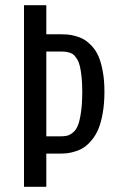

<svg xmlns="http://www.w3.org/2000/svg" viewBox="-20 -720 490 740"><path d="M211 -588Q227 -588 239.8 -587Q252.5 -586 271.2 -581Q290 -576 304.2 -567.5Q318.5 -559 334 -542.5Q349.5 -526 359.5 -503.2Q369.5 -480.5 376 -445.5Q382.5 -410.5 382.5 -367Q382.5 -321.5 376 -284.5Q369.5 -247.5 359.2 -223Q349 -198.5 333.8 -180.2Q318.5 -162 304 -152.2Q289.5 -142.5 271.2 -136.8Q253 -131 239.8 -129.5Q226.5 -128 211 -128H158.5V0H72.5V-700H158.5V-588ZM211.5 -194.5Q227.5 -194.5 238.5 -197Q249.5 -199.5 261.5 -209.5Q273.5 -219.5 280.5 -237.2Q287.5 -255 292.2 -287.8Q297 -320.5 297 -367Q297 -398.5 294.5 -422.8Q292 -447 288.2 -463.2Q284.5 -479.5 277.8 -490.8Q271 -502 264.8 -508Q258.5 -514 248.5 -517Q238.5 -520 231 -520.8Q223.5 -521.5 211.5 -521.5H158.5V-194.5Z"/></svg>

Font: League Mono Condensed
Style: Regular
Weight: 400
Width: 1
Designer: Tyler Finck
Foundry: The League of Moveable Type / Tyler Finck
Version: Version 2.210